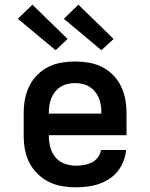

<svg xmlns="http://www.w3.org/2000/svg" viewBox="-20 -790 640 818"><path d="M303 8Q273 8 244 3Q215 -2 188.5 -15Q162 -28 140.5 -49Q119 -70 105.5 -96Q92 -122 86.5 -151.5Q81 -181 81 -210V-310Q81 -339 86.5 -368Q92 -397 105 -423.5Q118 -450 139 -471Q160 -492 186 -505Q212 -518 241.5 -523Q271 -528 300 -528Q329 -528 358.5 -523Q388 -518 414 -505Q440 -492 461 -471Q482 -450 495 -423.5Q508 -397 513.5 -368Q519 -339 519 -310V-214H188V-210Q188 -186 194.5 -162Q201 -138 216.5 -119.5Q232 -101 255.5 -92.5Q279 -84 303 -84Q320 -84 337.5 -87Q355 -90 370.5 -97.5Q386 -105 397 -119.5Q408 -134 410 -151H517Q515 -127 506 -103.5Q497 -80 481.5 -60.5Q466 -41 445 -27.5Q424 -14 400.5 -6Q377 2 352 5Q327 8 303 8ZM188 -306H412V-310Q412 -326 409.5 -342Q407 -358 401 -372.5Q395 -387 385 -399.5Q375 -412 361 -420.5Q347 -429 331.5 -432.5Q316 -436 300 -436Q284 -436 268.5 -432.5Q253 -429 239 -420.5Q225 -412 215 -399.5Q205 -387 199 -372.5Q193 -358 190.5 -342Q188 -326 188 -310ZM412 -576 252 -710 314 -770 464 -624ZM217 -576 56 -710 118 -770 268 -624Z"/></svg>

Font: Iosevka Etoile Semibold
Style: Regular
Weight: 600
Designer: Belleve Invis
Foundry: Belleve Invis
Version: Version 22.1.2; ttfautohint (v1.8.4)